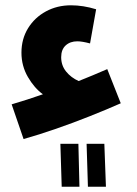

<svg xmlns="http://www.w3.org/2000/svg" viewBox="-20 -470 516 725"><path d="M69 55 24 -76Q82 -93 142 -114Q110 -137 85.5 -179Q61 -221 61 -271Q61 -323 86 -363.5Q111 -404 153.5 -427Q196 -450 248 -450Q294 -450 343 -435L320 -306Q305 -310 293 -312Q281 -314 272 -314Q245 -314 228 -298.5Q211 -283 211 -254Q211 -223 229.5 -200Q248 -177 277 -164Q330 -185 385 -209L436 -80Q384 -57 320 -31.5Q256 -6 191 16.5Q126 39 69 55ZM312 235 307 73H374L380 235ZM213 235 208 73H276L280 235Z"/></svg>

Font: Noto Sans Arabic Cond ExtBd
Style: Regular
Weight: 800
Width: 3
Designer: Monotype Design Team, Nadine Chahine, Nizar Qandah and Khaled Hosny
Foundry: Monotype Imaging Inc.
Version: Version 2.012; ttfautohint (v1.8.4.7-5d5b)